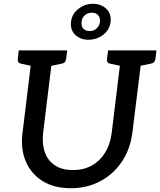

<svg xmlns="http://www.w3.org/2000/svg" viewBox="-20 -985 846 1014"><path d="M354 9Q265 9 204.5 -29Q144 -67 116 -133Q88 -199 99 -284L152 -719H261L208 -285Q201 -227 216.5 -182Q232 -137 269.5 -112Q307 -87 365 -87Q423 -87 466 -111.5Q509 -136 536 -180.5Q563 -225 570 -284L623 -719H733L679 -284Q668 -197 623.5 -131Q579 -65 509.5 -28Q440 9 354 9ZM181 -719 158 -634 90 -649Q81 -651 77 -657Q73 -663 74 -673L79 -719ZM335 -719 329 -673Q328 -663 322.5 -657Q317 -651 306 -649L235 -634L234 -719ZM652 -719 629 -634 561 -649Q552 -651 548 -657Q544 -663 545 -673L551 -719ZM806 -719 801 -673Q799 -663 793.5 -657Q788 -651 777 -649L706 -634L705 -719ZM355 -870Q360 -912 394.5 -938.5Q429 -965 470 -965Q513 -965 541 -939Q569 -913 564 -869Q559 -827 524.5 -801Q490 -775 447 -775Q405 -775 377.5 -801Q350 -827 355 -870ZM411 -870Q408 -848 419.5 -834.5Q431 -821 454 -821Q475 -821 490 -834.5Q505 -848 508 -870Q510 -891 498.5 -904.5Q487 -918 466 -918Q443 -918 428 -904.5Q413 -891 411 -870Z"/></svg>

Font: Aleo Medium
Style: Italic
Weight: 500
Italic angle: -7°
Designer: Alessio Laiso
Foundry: Alessio Laiso
Version: Version 2.001;gftools[0.9.29]